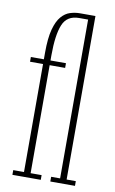

<svg xmlns="http://www.w3.org/2000/svg" viewBox="-86 -797 507 843"><g transform="rotate(10 168.0 -375.0)"><path d="M31.5 0V-21H79.5V-502.5H21.5V-523.5H79.5V-553.5Q79.5 -618 90 -657Q100.5 -696 118 -716.2Q135.5 -736.5 157 -743.2Q178.5 -750 200.5 -750H269.5V-21H310.5V0H200.5V-21H240.5V-729H200.5Q146.5 -729 127.8 -683Q109 -637 109 -546.5V-523.5H178V-502.5H109V-21H158V0Z"/></g></svg>

Font: Imbue 50pt Thin
Style: Regular
Weight: 100
Designer: Tyler Finck
Foundry: Etcetera Type Company
Version: Version 1.102; ttfautohint (v1.8.3)